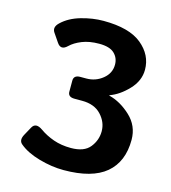

<svg xmlns="http://www.w3.org/2000/svg" viewBox="-109 -799 803 904"><g transform="rotate(15 293.0 -347.0)"><path d="M64.9 -49.8Q45.9 -65.9 62 -95.7L84.5 -136.7Q100.6 -166.5 136.7 -141.1Q167 -119.6 205.1 -106.2Q243.2 -92.8 290 -92.8Q354.5 -92.8 382.3 -127.7Q410.2 -162.6 410.2 -206.1Q410.2 -250.5 377.2 -285.9Q344.2 -321.3 284.2 -321.3H246.6Q214.8 -321.3 214.8 -347.2V-400.9Q214.8 -427.7 246.6 -427.7H275.9Q320.8 -427.7 355.2 -455.6Q389.6 -483.4 389.6 -525.4Q389.6 -558.1 366.9 -579.8Q344.2 -601.6 293 -601.6Q244.6 -601.6 209.5 -587.4Q174.3 -573.2 153.8 -553.2Q124.5 -524.4 103.5 -555.7L75.2 -597.2Q59.1 -620.6 85 -645Q120.1 -678.7 175.8 -694.8Q231.4 -710.9 284.7 -710.9Q410.2 -710.9 471.2 -660.9Q532.2 -610.8 532.2 -538.6Q532.2 -484.9 490.2 -440.7Q448.2 -396.5 401.4 -379.9V-377.9Q457 -364.3 506.8 -318.1Q556.6 -272 556.6 -203.6Q556.6 -96.7 489.3 -40Q421.9 16.6 283.7 16.6Q225.6 16.6 163.3 -1.2Q101.1 -19 64.9 -49.8Z"/></g></svg>

Font: Istok Web
Style: Bold
Weight: 700
Designer: Andrey V. Panov
Foundry: Andrey V. Panov
Version: Version 1.0.2g